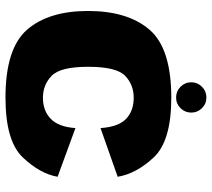

<svg xmlns="http://www.w3.org/2000/svg" viewBox="-56 -710 772 700"><g transform="rotate(90 330.0 -360.0)"><path d="M336 6Q494 6 553.8 -57Q613.5 -120 624.5 -184L447 -249Q442.5 -187 413 -158.8Q383.5 -130.5 336 -130.5Q289.5 -130.5 256.5 -162.2Q223.5 -194 223.5 -295Q223.5 -398.5 256.2 -430Q289 -461.5 336 -461.5Q384 -461.5 413.2 -433.8Q442.5 -406 447 -340.5L624.5 -403Q613.5 -470.5 553.8 -534.5Q494 -598.5 336 -598.5Q156.5 -598.5 88.2 -519Q20 -439.5 20 -295Q20 -151.5 88.2 -72.8Q156.5 6 336 6ZM335.5 -616Q358.5 -616 374.5 -632.2Q390.5 -648.5 390.5 -671.5Q390.5 -694 374.5 -710.2Q358.5 -726.5 335.5 -726.5Q312.5 -726.5 296.2 -710.2Q280 -694 280 -671.5Q280 -648.5 296.2 -632.2Q312.5 -616 335.5 -616Z"/></g></svg>

Font: Anybody Thin ExtraBold
Style: Regular
Weight: 800
Version: Version 1.113;gftools[0.9.25]